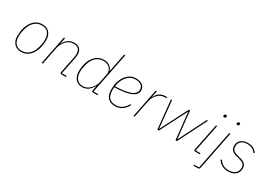

<svg xmlns="http://www.w3.org/2000/svg" viewBox="14 -1736 4100 2933"><g transform="rotate(30 2064.0 -270.0)"><path d="M225 12Q147 12 103 -39.5Q59 -91 59 -169Q59 -317 125 -417.5Q191 -518 309 -518Q387 -518 431 -466.5Q475 -415 475 -337Q475 -189 409 -88.5Q343 12 225 12ZM227 -7Q310 -7 365 -64.5Q420 -122 441 -225L449 -265Q454 -292 454 -337Q454 -408 417 -453.5Q380 -499 307 -499Q224 -499 169 -441.5Q114 -384 93 -281L85 -241Q80 -214 80 -169Q80 -98 117 -52.5Q154 -7 227 -7Z M608 0H587L688 -506H709L688 -401H691Q753 -518 869 -518Q932 -518 966.5 -483.5Q1001 -449 1001 -386Q1001 -356 994 -321L934 -19H1019L1015 0H937Q914 0 914 -19Q914 -23 916 -35L973 -320Q980 -358 980 -383Q980 -499 866 -499Q786 -499 733 -437Q683 -378 670 -312Z M1573 0H1495Q1472 0 1472 -19Q1472 -23 1474 -35L1489 -111H1486Q1416 12 1305 12Q1228 12 1185 -40.5Q1142 -93 1142 -176Q1142 -270 1170.5 -346.5Q1199 -423 1256.5 -470.5Q1314 -518 1391 -518Q1453 -518 1493 -489.5Q1533 -461 1547 -413H1550L1615 -740H1636L1492 -19H1577ZM1305 -7Q1367 -7 1415 -47Q1489 -107 1508 -204L1536 -346Q1547 -403 1510 -451Q1473 -499 1391 -499Q1307 -499 1251.5 -441Q1196 -383 1176 -282L1169 -247Q1163 -214 1163 -176Q1163 -102 1199 -54.5Q1235 -7 1305 -7Z M1886 12Q1710 12 1710 -187Q1710 -327 1779.5 -422.5Q1849 -518 1957 -518Q2029 -518 2072 -485Q2115 -452 2115 -395Q2115 -373 2108.5 -354Q2102 -335 2078 -312.5Q2054 -290 2014.5 -274Q1975 -258 1903 -246.5Q1831 -235 1734 -233Q1731 -203 1731 -189Q1731 -94 1769.5 -50.5Q1808 -7 1886 -7Q2009 -7 2075 -132L2094 -124Q2020 12 1886 12ZM1955 -499Q1873 -499 1815 -435Q1757 -371 1739 -269L1736 -252Q2093 -258 2093 -395Q2093 -443 2059 -471Q2025 -499 1955 -499Z M2228 0H2207L2308 -506H2329L2306 -392H2309Q2337 -447 2377.5 -476.5Q2418 -506 2482 -506H2512L2508 -487H2479Q2407 -487 2354.5 -432Q2302 -377 2286 -293Z M2628 0 2576 -506H2596L2644 -27H2647L2892 -506H2914L2965 -27H2967L3208 -506H3230L2974 0H2948L2899 -472H2896L2654 0Z M3416 -673Q3396 -673 3396 -689Q3396 -691 3398 -703Q3403 -722 3425 -722Q3445 -722 3445 -706Q3445 -704 3443 -692Q3438 -673 3416 -673ZM3375 0H3297Q3274 0 3274 -19Q3274 -23 3276 -35L3371 -506H3392L3294 -19H3379Z M3468 181 3605 -506H3626L3492 167Q3488 187 3480 193.5Q3472 200 3451 200H3379L3383 181ZM3650 -673Q3630 -673 3630 -689Q3630 -691 3632 -703Q3637 -722 3659 -722Q3679 -722 3679 -706Q3679 -704 3677 -692Q3672 -673 3650 -673Z M3879 12Q3758 12 3693 -86L3711 -98Q3768 -7 3879 -7Q3950 -7 3992 -41.5Q4034 -76 4034 -138Q4034 -183 4009.5 -205Q3985 -227 3931 -241L3881 -254Q3824 -269 3794.5 -296.5Q3765 -324 3765 -378Q3765 -445 3812.5 -481.5Q3860 -518 3932 -518Q4036 -518 4094 -439L4078 -425Q4026 -499 3931 -499Q3865 -499 3825.5 -467.5Q3786 -436 3786 -378Q3786 -333 3810.5 -309.5Q3835 -286 3887 -273L3937 -260Q3995 -245 4025 -218.5Q4055 -192 4055 -139Q4055 -67 4005.5 -27.5Q3956 12 3879 12Z"/></g></svg>

Font: IBM Plex Sans Thin
Style: Italic
Weight: 100
Italic angle: -11.31°
Designer: Mike Abbink, Paul van der Laan, Pieter van Rosmalen
Foundry: Bold Monday
Version: Version 3.0